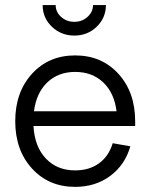

<svg xmlns="http://www.w3.org/2000/svg" viewBox="-20 -728 585 756"><path d="M275.9 -509.8Q380.4 -509.8 446.3 -437.3Q512.2 -364.7 512.2 -251V-231.9H111.8Q116.2 -150.9 160.4 -104Q204.6 -57.1 275.9 -57.1Q331.5 -57.1 369.9 -85Q408.2 -112.8 423.8 -164.1L493.2 -151.9Q472.2 -78.6 414.1 -35.4Q356 7.8 275.9 7.8Q171.9 7.8 106 -64.5Q40 -136.7 40 -251Q40 -365.2 106 -437.5Q171.9 -509.8 275.9 -509.8ZM275.9 -444.8Q209.5 -444.8 166.3 -403.6Q123 -362.3 113.8 -290H439Q429.7 -362.8 386.2 -403.8Q342.8 -444.8 275.9 -444.8ZM272.9 -587.9Q220.7 -587.9 184.3 -622.8Q147.9 -657.7 147.9 -708H199.2Q199.2 -680.7 220.7 -661.4Q242.2 -642.1 272.9 -642.1Q303.2 -642.1 324.7 -661.6Q346.2 -681.2 346.2 -708H397Q397 -657.7 360.8 -622.8Q324.7 -587.9 272.9 -587.9Z"/></svg>

Font: LT Superior
Style: Regular
Weight: 400
Designer: Daniel Lyons
Foundry: LyonsType
Version: Version 1.000